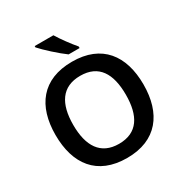

<svg xmlns="http://www.w3.org/2000/svg" viewBox="-211 -1099 1213 1271"><g transform="rotate(-30 395.0 -464.0)"><path d="M377 -938H234V-928C266 -891 352 -813 401 -778H485V-790C453 -827 404 -893 377 -938ZM731 -358C731 -580 622 -725 396 -725C166 -725 59 -579 59 -359C59 -137 166 10 395 10C622 10 731 -137 731 -358ZM194 -358C194 -519 255 -617 396 -617C537 -617 596 -519 596 -358C596 -197 537 -98 395 -98C255 -98 194 -197 194 -358Z"/></g></svg>

Font: Noto Sans Tai Tham SemiBold
Style: Regular
Weight: 600
Designer: Monotype Design Team 2013. Revised by David WIlliams 2020
Foundry: Monotype Imaging Inc.
Version: Version 2.002